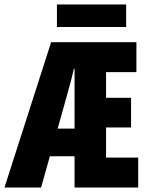

<svg xmlns="http://www.w3.org/2000/svg" viewBox="-24 -840 644 860"><path d="M-4 0 205 -651H587V-517H451V-402H563V-269H451V-134H595V0H310V-532H307Q296 -484 283 -438.5Q270 -393 259 -352L160 0ZM133 -140V-264H370V-140ZM231 -719V-820H541V-719Z"/></svg>

Font: Source Code Pro ExtraBold
Style: Regular
Weight: 800
Monospace: yes
Designer: Paul D. Hunt, Teo Tuominen
Foundry: Adobe Systems Incorporated
Version: Version 1.018;hotconv 1.0.116;makeotfexe 2.5.65601